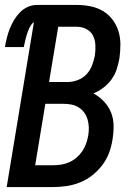

<svg xmlns="http://www.w3.org/2000/svg" viewBox="-23 -755 543 775"><path d="M192 0H4L114 -666Q106 -660 101 -652Q96 -644 92.5 -635.5Q89 -627 86 -618Q83 -609 81 -600.5Q79 -592 77 -583Q75 -574 73 -565H-3Q0 -583 4.5 -601.5Q9 -620 16 -638Q23 -656 33 -673Q43 -690 57 -704.5Q71 -719 89 -727Q107 -735 125 -735H287Q315 -735 342.5 -729.5Q370 -724 392.5 -710.5Q415 -697 431 -676Q447 -655 455 -629.5Q463 -604 463 -575.5Q463 -547 459 -519Q455 -497 448 -475.5Q441 -454 427.5 -435Q414 -416 395 -401.5Q376 -387 354 -378Q378 -365 396.5 -345.5Q415 -326 425 -301.5Q435 -277 435.5 -248.5Q436 -220 431 -191Q427 -164 417 -137.5Q407 -111 389.5 -88Q372 -65 349 -47Q326 -29 299.5 -18.5Q273 -8 246 -4Q219 0 192 0ZM175 -424H251Q271 -424 291.5 -432Q312 -440 326.5 -455.5Q341 -471 348.5 -491Q356 -511 360 -531Q363 -552 362 -573Q361 -594 352.5 -611Q344 -628 326 -637.5Q308 -647 287 -647H212ZM119 -88H191Q207 -88 223.5 -90.5Q240 -93 256 -100Q272 -107 285.5 -118.5Q299 -130 309 -144.5Q319 -159 324.5 -175Q330 -191 333 -207Q336 -224 335.5 -240.5Q335 -257 330.5 -272.5Q326 -288 317 -300.5Q308 -313 294.5 -321.5Q281 -330 265 -333Q249 -336 232 -336H160Z"/></svg>

Font: Iosevka Term Curly SmBd Obl
Style: Regular
Weight: 600
Italic angle: -9°
Designer: Belleve Invis
Foundry: Belleve Invis
Version: Version 32.3.0